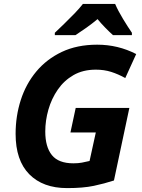

<svg xmlns="http://www.w3.org/2000/svg" viewBox="-20 -954 730 984"><path d="M324 10Q200 10 130 -61Q60 -132 60 -268Q60 -359 86.5 -441.5Q113 -524 166 -587.5Q219 -651 297 -688Q375 -725 478 -725Q585 -725 678 -677L622 -554Q586 -574 550 -585.5Q514 -597 471 -597Q405 -597 356.5 -569Q308 -541 276 -494.5Q244 -448 228 -392Q212 -336 212 -280Q212 -201 246 -159Q280 -117 356 -117Q381 -117 399.5 -120.5Q418 -124 439 -129L471 -275H341L368 -401H643L564 -29Q515 -13 460.5 -1.5Q406 10 324 10ZM261 -774V-786Q281 -805 308 -831Q335 -857 361.5 -884.5Q388 -912 405 -934H570Q585 -899 610.5 -857Q636 -815 656 -786V-774H559Q542 -789 519.5 -812Q497 -835 480 -856Q451 -832 423.5 -812.5Q396 -793 367 -774Z"/></svg>

Font: Noto IKEA Latin
Style: Bold Italic
Weight: 700
Italic angle: -12°
Designer: Monotype Design Team
Foundry: Monotype Imaging Inc.
Version: Version 1.0